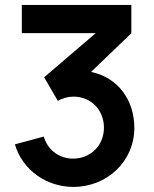

<svg xmlns="http://www.w3.org/2000/svg" viewBox="-20 -740 622 774"><path d="M509.5 -606V-720H68V-606.5H366L158 -428.5L213 -333.5C232 -344 254 -350.5 275.5 -350.5C348 -350.5 399 -296 399 -225C399 -154.5 346 -101 275.5 -100.5C222.5 -100 173 -132 156.5 -189.5L40 -158C71 -53.5 168 13.5 276 13.5C411 13.5 521.5 -88.5 521.5 -225C521.5 -334.5 457.5 -427.5 347 -450Z"/></svg>

Font: Hauora
Style: Bold
Weight: 700
Designer: Wayne Shih
Foundry: WCYS
Version: Version 1.001;hotconv 1.0.109;makeotfexe 2.5.65596